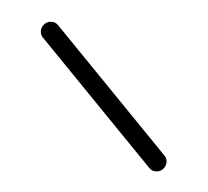

<svg xmlns="http://www.w3.org/2000/svg" viewBox="-20 -539 196 181"><path d="M18.5 -509.3Q18.5 -513 21.3 -515.7Q24.1 -518.5 27.8 -518.5Q32.2 -518.5 34.8 -515.2L134.8 -392.6Q137 -390.4 137 -386.7Q137 -383 134.3 -380.2Q131.5 -377.4 127.8 -377.4Q123.3 -377.4 120.7 -380.7L20.7 -503.3Q18.5 -505.6 18.5 -509.3Z"/></svg>

Font: 26F Galaxy Hebrew Hairline
Style: Regular
Weight: 50
Designer: C₂₉H₂₅N₃O₅
Version: Version 1.000